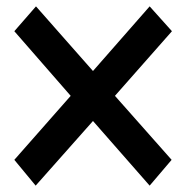

<svg xmlns="http://www.w3.org/2000/svg" viewBox="-20 -582 582 603"><path d="M341 -281 520 -484 450 -562 272 -359 93 -562 25 -484 202 -281 25 -80 92 1 272 -202 450 1 519 -80Z"/></svg>

Font: Mint Spirit No2
Style: Bold
Weight: 700
Designer: HARENDAL Hirwen
Foundry: Arkandis Digital Foundry.
Version: Version 1.004;FFEdit